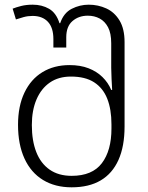

<svg xmlns="http://www.w3.org/2000/svg" viewBox="-20 -790 632 820"><path d="M286 10Q215 10 163.5 -21.5Q112 -53 84.5 -113Q57 -173 57 -257Q57 -337 84.5 -394.5Q112 -452 161.5 -482Q211 -512 277 -512Q323 -512 358 -498.5Q393 -485 417.5 -461Q442 -437 455 -406H459Q458 -424 456.5 -452Q455 -480 455 -500V-605Q455 -648 441.5 -673.5Q428 -699 405.5 -711Q383 -723 355 -723Q316 -723 289.5 -700Q263 -677 263 -631V-587H208V-623Q208 -672 184.5 -697Q161 -722 119 -722Q99 -722 81 -717Q63 -712 48 -707L34 -753Q49 -759 70.5 -764.5Q92 -770 120 -770Q159 -770 189.5 -752.5Q220 -735 234 -691H237Q252 -735 286.5 -752.5Q321 -770 359 -770Q399 -770 434 -754Q469 -738 490.5 -702.5Q512 -667 512 -610V-250Q512 -165 486 -107Q460 -49 410 -19.5Q360 10 286 10ZM286 -39Q374 -39 415 -93Q456 -147 456 -241V-259Q456 -323 438 -368.5Q420 -414 382 -438.5Q344 -463 283 -463Q230 -463 193 -437.5Q156 -412 136 -365.5Q116 -319 116 -256Q116 -189 135 -140.5Q154 -92 192 -65.5Q230 -39 286 -39Z"/></svg>

Font: Noto Sans Georgian Light
Style: Regular
Weight: 300
Version: Version 2.002